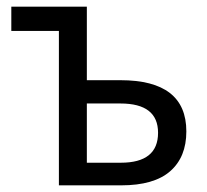

<svg xmlns="http://www.w3.org/2000/svg" viewBox="-20 -557 623 577"><path d="M14 -537V-464H157V0H344Q443 0 491.5 -42.5Q540 -85 540 -162Q540 -316 342 -316H241V-537ZM455 -158Q455 -68 343 -68H241V-246H342Q455 -246 455 -158Z"/></svg>

Font: Noto Sans UI SemiCondensed
Style: Regular
Weight: 400
Width: 4
Designer: Monotype Design Team
Foundry: Monotype Imaging Inc.
Version: 1.001